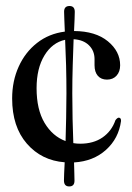

<svg xmlns="http://www.w3.org/2000/svg" viewBox="-20 -548 450 656"><path d="M227 -229Q227 -184.5 228 -140.8Q229 -97 230.5 -59Q242 -57 254 -57Q299.5 -57 330.5 -78.5Q361.5 -100 374.5 -137.5Q381 -146 386 -146Q394 -145.5 393.5 -134.5Q385.5 -75 342.2 -36Q299 3 233 7Q233.5 28 234 44.2Q234.5 60.5 234.5 69.5Q234.5 89 216.5 89Q198.5 89 198.5 68.5Q198.5 60 199.2 44Q200 28 201 6.5Q122 0.5 71.8 -57.2Q21.5 -115 21.5 -211.5Q21.5 -271 43.8 -320.2Q66 -369.5 106.5 -401.2Q147 -433 201.5 -440Q200.5 -464 199.8 -481.5Q199 -499 199 -508Q199 -527.5 217.5 -527.5Q235.5 -527.5 235.5 -507.5Q235.5 -499 234.8 -482Q234 -465 233 -442Q306.5 -441.5 348.5 -407Q390.5 -372.5 390.5 -325Q390.5 -303 378.2 -289.5Q366 -276 345.5 -276Q325.5 -276 314.2 -289Q303 -302 303 -325V-346Q303 -374.5 284 -393.2Q265 -412 231.5 -414Q230 -374 228.5 -325.8Q227 -277.5 227 -229ZM105 -246.5Q105 -174 132.2 -128.2Q159.5 -82.5 204 -66Q205 -103 206 -144.8Q207 -186.5 207 -229Q207 -277 205.8 -324.5Q204.5 -372 202.5 -412Q158.5 -402.5 131.8 -358.5Q105 -314.5 105 -246.5Z"/></svg>

Font: Fraunces 144pt Soft
Style: Regular
Weight: 400
Version: Version 1.000;[0bf87f6ff]